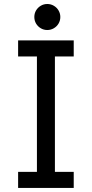

<svg xmlns="http://www.w3.org/2000/svg" viewBox="-20 -917 448 937"><path d="M68.4 -78.1H160.2V-641.6H68.4V-719.7H339.8V-641.6H248V-78.1H339.8V0H68.4ZM147.5 -834Q147.5 -851.6 156 -866Q164.6 -880.4 179 -888.9Q193.4 -897.5 210.9 -897.5Q228 -897.5 242.7 -888.9Q257.3 -880.4 265.9 -865.7Q274.4 -851.1 274.4 -834Q274.4 -816.9 265.9 -802.2Q257.3 -787.6 242.7 -779.1Q228 -770.5 210.9 -770.5Q193.4 -770.5 179 -779.1Q164.6 -787.6 156 -802Q147.5 -816.4 147.5 -834Z"/></svg>

Font: Reddit Sans Fudge
Style: Regular
Weight: 400
Designer: Stephen Hutchings
Foundry: Reddit
Version: Version 1.011